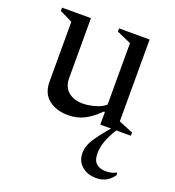

<svg xmlns="http://www.w3.org/2000/svg" viewBox="-127 -551 814 892"><g transform="rotate(20 280.5 -105.0)"><path d="M225 10Q166 10 128.5 -19.5Q91 -49 91 -107V-403L28 -434V-450H171V-154Q171 -110 198.5 -87Q226 -64 270 -64Q297 -64 329.5 -73Q362 -82 381 -99V-403L310 -434V-450H461V-45L532 -16V0H460Q436 38 425 69.5Q414 101 414 130Q414 164 431 179.5Q448 195 479 195Q490 195 503 192.5Q516 190 529 183H532V195Q518 216 497 228Q476 240 447 240Q404 240 376 216Q348 192 348 152Q348 116 372 80Q396 44 434 0H381V-63H376Q338 -25 302.5 -7.5Q267 10 225 10Z"/></g></svg>

Font: Spectral
Style: Regular
Weight: 400
Designer: Jean-Baptiste Levee
Foundry: Production Type
Version: Version 2.001